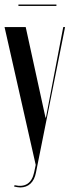

<svg xmlns="http://www.w3.org/2000/svg" viewBox="-22 -818 306 844"><path d="M226 -798H59V-792H226ZM91 -699H-2L135 -93L128 -60C118 -13 89 7 42 -4L40 2C50 4 59 6 67 6C103 6 128 -17 136 -59L264 -699H256L180 -301H178Z"/></svg>

Font: Moniqa SemBd Display
Style: Regular
Weight: 600
Designer: Rajesh Rajput
Foundry: Rajesh Rajput
Version: Version 1.000